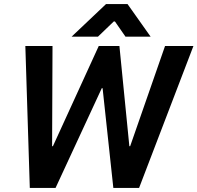

<svg xmlns="http://www.w3.org/2000/svg" viewBox="-20 -927 974 947"><path d="M105 -700H239L237 -206H241L467 -700H569L618 -206H622L794 -700H934L666 0H539L486 -492H482L254 0H127ZM503 -907H609L723 -746H599L547 -821H541L463 -746H333Z"/></svg>

Font: Chakra Petch
Style: Bold Italic
Weight: 700
Italic angle: -10°
Designer: Katatrad Aksorn Co.,Ltd.
Foundry: Cadson Demak Co.,Ltd.
Version: Version 1.000; ttfautohint (v1.6)